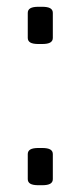

<svg xmlns="http://www.w3.org/2000/svg" viewBox="-20 -545 238 567"><path d="M94 2Q77 2 69.5 -2.5Q62 -7 62 -16V-90Q62 -99 69.5 -103.5Q77 -108 94 -108H104Q121 -108 128.5 -103.5Q136 -99 136 -90V-16Q136 -7 128.5 -2.5Q121 2 104 2ZM94 -415Q77 -415 69.5 -419.5Q62 -424 62 -433V-507Q62 -516 69.5 -520.5Q77 -525 94 -525H104Q121 -525 128.5 -520.5Q136 -516 136 -507V-433Q136 -424 128.5 -419.5Q121 -415 104 -415Z"/></svg>

Font: Asap Light
Style: Regular
Weight: 300
Designer: Pablo Cosgaya
Foundry: Omnibus-Type
Version: Version 3.001